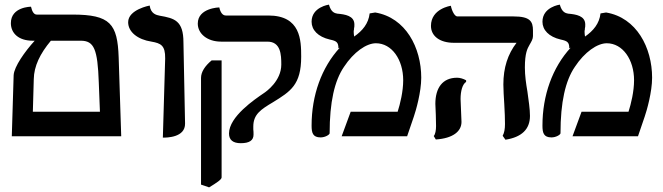

<svg xmlns="http://www.w3.org/2000/svg" viewBox="-20 -589 2867 830"><path d="M31 0H504L493 -341C488 -486 457 -526 293 -526H139C127 -526 119 -538 114 -560C114 -560 27 -560 27 -489C27 -445 61 -413 121 -413H130C88 -367 41 -301 39 -264ZM329 -413C387 -413 402 -376 407 -233C409 -191 410 -148 412 -106H122L126 -247C127 -303 153 -357 200 -413Z M684 6C700 6 781 6 780 -55C778 -171 775 -289 773 -406C773 -500 734 -510 671 -521C656 -524 632 -529 627 -565C627 -565 534 -548 534 -493C534 -451 575 -418 635 -409C675 -402 695 -393 694 -336Z M1075 -42C1075 -95 1108 -116 1160 -147C1236 -194 1282 -222 1282 -344C1282 -415 1280 -522 1140 -522H956C943 -522 933 -534 928 -557C928 -557 835 -555 835 -487C835 -444 875 -409 936 -409H1136C1194 -409 1196 -352 1196 -310C1196 -239 1131 -193 1120 -186C1082 -160 970 -85 970 -12C970 16 987 30 1021 30C1058 30 1076 18 1076 -7C1076 -15 1076 -23 1075 -30ZM884 221C917 201 938 187 938 178V-328H895C866 -304 849 -278 849 -252V209Z M1578 -531C1573 -487 1547 -456 1511 -431C1510 -437 1509 -445 1509 -452C1509 -457 1510 -461 1511 -465L1510 -464C1512 -470 1512 -476 1512 -483C1512 -521 1472 -527 1438 -530C1427 -532 1411 -536 1402 -569C1402 -569 1327 -559 1327 -495C1327 -460 1354 -430 1406 -418C1435 -412 1443 -406 1443 -380L1449 -383C1370 -297 1327 -177 1327 -46C1327 -15 1332 5 1366 5C1386 5 1405 -7 1405 -13C1405 -147 1426 -240 1467 -300C1509 -364 1564 -402 1605 -402C1674 -402 1723 -331 1723 -242C1723 -194 1710 -140 1699 -106H1496L1457 0H1740C1749 -27 1760 -58 1769 -85C1778 -111 1801 -191 1801 -253C1801 -383 1734 -513 1602 -535Z M2249 -297C2249 -360 2260 -379 2269 -395C2277 -409 2284 -420 2284 -433V-457C2284 -497 2271 -518 2200 -518H1957C1946 -518 1934 -540 1929 -564C1929 -564 1843 -552 1843 -477C1843 -434 1880 -404 1942 -404H2213C2175 -355 2156 -296 2156 -224C2156 -203 2158 -170 2160 -138C2162 -106 2163 -73 2163 -53C2163 -31 2160 -15 2153 -2L2165 15C2235 4 2271 -30 2271 -88C2271 -118 2265 -156 2260 -193C2254 -228 2249 -262 2249 -297ZM1971 -161C1971 -195 1979 -225 1995 -235V-242C1982 -249 1968 -253 1956 -253C1893 -253 1862 -209 1862 -140C1862 -131 1863 -110 1864 -92C1864 -72 1865 -53 1865 -44C1865 -27 1862 -8 1855 -1L1864 14C1938 9 1975 -21 1975 -62C1975 -70 1974 -91 1973 -111C1972 -131 1971 -151 1971 -161Z M2576 -531C2571 -487 2545 -456 2509 -431C2508 -437 2507 -445 2507 -452C2507 -457 2508 -461 2509 -465L2508 -464C2510 -470 2510 -476 2510 -483C2510 -521 2470 -527 2436 -530C2425 -532 2409 -536 2400 -569C2400 -569 2325 -559 2325 -495C2325 -460 2352 -430 2404 -418C2433 -412 2441 -406 2441 -380L2447 -383C2368 -297 2325 -177 2325 -46C2325 -15 2330 5 2364 5C2384 5 2403 -7 2403 -13C2403 -147 2424 -240 2465 -300C2507 -364 2562 -402 2603 -402C2672 -402 2721 -331 2721 -242C2721 -194 2708 -140 2697 -106H2494L2455 0H2738C2747 -27 2758 -58 2767 -85C2776 -111 2799 -191 2799 -253C2799 -383 2732 -513 2600 -535Z"/></svg>

Font: Libertinus Serif Semibold
Style: Regular
Weight: 600
Designer: Philipp H. Poll, Khaled Hosny
Foundry: Caleb Maclennan
Version: Version 7.050;RELEASE